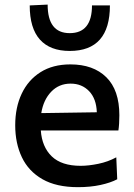

<svg xmlns="http://www.w3.org/2000/svg" viewBox="-20 -782 567 814"><path d="M310.5 11.5Q219 11.5 160 -22.2Q101 -56 72.8 -115.2Q44.5 -174.5 44.5 -251Q44.5 -326.5 72 -384.8Q99.5 -443 151.8 -476Q204 -509 278.5 -509Q375.5 -509 430.8 -454.5Q486 -400 486 -293.5Q486 -255.5 482 -229H153Q158 -159 199.5 -119Q241 -79 322 -79Q355.5 -79 396.8 -87.5Q438 -96 473 -115L477 -22Q448.5 -7 405.8 2.2Q363 11.5 310.5 11.5ZM279.5 -427.5Q230 -427.5 197 -393Q164 -358.5 155 -302.5L390.5 -306Q388.5 -363.5 357.8 -395.5Q327 -427.5 279.5 -427.5ZM275.5 -566Q192.5 -566 149.2 -614.2Q106 -662.5 106 -759L182 -762.5Q182 -641.5 275.5 -641.5Q370 -641.5 370 -759H446Q446 -566 275.5 -566Z"/></svg>

Font: Commissioner Medium
Style: Regular
Weight: 500
Designer: Kostas Bartsokas
Foundry: Kostas Bartsokas
Version: Version 1.000; ttfautohint (v1.8.3)